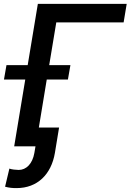

<svg xmlns="http://www.w3.org/2000/svg" viewBox="-38 -747 666 980"><path d="M608.7 -727.3H155.2L103.3 -414.4H-5L-17.8 -340.9H90.9L34.4 0H143.1L137.4 33.7C127.8 89.1 95.9 120.4 57.5 120.4C45.1 120.4 20.2 117.9 9.9 113.6L-12.1 206C8.9 211.6 24.9 213.1 46.5 213.1C153.1 213.1 223.7 142.8 242.2 33.7L263.5 -95.9H160.2L200.6 -340.9H308.6L321.4 -414.4H213.1L249.3 -632.8H593Z"/></svg>

Font: Margiela Sans Medium
Style: Italic
Weight: 500
Italic angle: -9.39999°
Designer: Stefan Endress, Andreas Faust
Version: Version 1.100;FEAKit 1.0